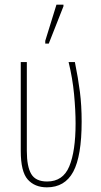

<svg xmlns="http://www.w3.org/2000/svg" viewBox="-20 -793 431 823"><path d="M181 10Q129 10 99 -23.5Q69 -57 69 -146V-527H95V-146Q95 -79 114 -47Q133 -15 182 -15Q250 -15 277 -80Q304 -145 304 -264Q304 -320 297.5 -389Q291 -458 274 -527H301Q315 -458 322.5 -399.5Q330 -341 330 -272Q330 -124 294 -57Q258 10 181 10ZM174 -606V-618L222 -773H252V-766L189 -606Z"/></svg>

Font: Noto Sans ExtraCondensed Thin
Style: Regular
Weight: 100
Width: 2
Designer: Monotype Design Team
Foundry: Monotype Imaging Inc.
Version: Version 2.013; ttfautohint (v1.8.4.7-5d5b)